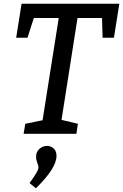

<svg xmlns="http://www.w3.org/2000/svg" viewBox="-20 -720 662 1033"><path d="M67 -517 96 -700H622L593 -517H532L529 -623H397L311 -75L399 -54L391 0H107L116 -54L209 -73L296 -623H162L128 -517ZM139 265Q165 229 176 210Q187 191 187 179Q187 171 181 157Q174 138 174 125Q174 97 192 81Q210 65 233 65Q254 65 269 79Q284 93 284 119Q284 185 173 293Z"/></svg>

Font: Bitter Pro Medium
Style: Italic
Weight: 500
Italic angle: -9°
Designer: Sol Matas, and Bitter project Authors
Foundry: Sol Matas
Version: Version 1.010